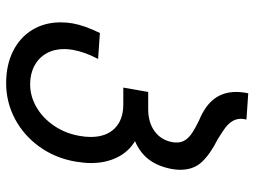

<svg xmlns="http://www.w3.org/2000/svg" viewBox="-124 -704 847 640"><g transform="rotate(90 300.0 -383.5)"><path d="M54 -161.5Q54 -182.5 57.5 -202Q64.5 -241.5 89.5 -292.5L176 -286.5Q164 -263.5 156.8 -243.5Q149.5 -223.5 145.5 -201.5Q143 -185.5 143 -173.5Q143 -140 157.5 -114.2Q172 -88.5 198.8 -74.2Q225.5 -60 260.5 -60Q301 -60 337.5 -81.5Q374 -103 399.2 -140.5Q424.5 -178 432.5 -225Q436 -243 436 -262Q436 -313 407.5 -341.8Q379 -370.5 327 -370.5H271.5L286 -453.5H343.5Q388 -453.5 417.5 -475.2Q447 -497 453.5 -535Q454.5 -539.5 454.5 -548.5Q454.5 -565.5 445.8 -578Q437 -590.5 422.2 -600.2Q407.5 -610 381 -623Q333 -642.5 309.5 -673Q286 -703.5 286 -746.5Q286 -765.5 290.5 -787L378 -781Q375.5 -770 375.5 -763Q375.5 -746.5 383.8 -733.5Q392 -720.5 405.8 -710.2Q419.5 -700 444 -685Q492 -661 518.8 -633Q545.5 -605 545.5 -560Q545.5 -549 543 -533Q534.5 -487 512 -456.8Q489.5 -426.5 450 -409.5Q485.5 -388 504.2 -350Q523 -312 523 -262.5Q523 -240.5 518 -210.5Q506.5 -144 469 -91.5Q431.5 -39 376 -9.5Q320.5 20 256.5 20Q196 20 150 -3Q104 -26 79 -67.2Q54 -108.5 54 -161.5Z"/></g></svg>

Font: JuliaMono
Style: Italic
Weight: 400
Italic angle: -9°
Monospace: yes
Designer: cormullion
Foundry: corm
Version: Version 0.057; ttfautohint (v1.8.4)